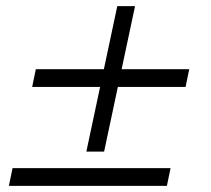

<svg xmlns="http://www.w3.org/2000/svg" viewBox="-20 -607 690 627"><path d="M85 -323 97 -381H598L586 -323ZM262 -112 363 -587H421L320 -112ZM9 0 21 -58H537L525 0Z"/></svg>

Font: Azeret Mono Thin ExtraLight
Style: Italic
Weight: 250
Italic angle: -12°
Version: Version 1.002